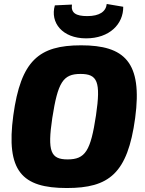

<svg xmlns="http://www.w3.org/2000/svg" viewBox="-20 -932 731 966"><path d="M517 -912C513 -874 481 -851 419 -851C362 -851 336 -867 342 -909L256 -905C231 -818 294 -739 413 -739C531 -739 601 -811 600 -898ZM388 -704C175 -704 85 -627 47 -352C9 -71 90 14 316 14C528 14 622 -58 660 -338C698 -620 606 -704 388 -704ZM385 -560C470 -560 488 -522 463 -352C436 -172 409 -130 320 -130C235 -130 218 -170 243 -338C271 -518 297 -560 385 -560Z"/></svg>

Font: Exo 2 Extra Bold
Style: Italic
Weight: 800
Italic angle: -8°
Designer: Natanael Gama
Version: Version 1.001;PS 001.001;hotconv 1.0.88;makeotf.lib2.5.64775